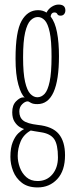

<svg xmlns="http://www.w3.org/2000/svg" viewBox="-20 -571 322 840"><path d="M144.5 249Q102 249 75.8 228.8Q49.5 208.5 37.5 177.8Q25.5 147 25.5 115.5Q25.5 75.5 35.8 50.5Q46 25.5 60 12.2Q74 -1 85.5 -6.5Q79 -8 66.5 -15.2Q54 -22.5 43.8 -38.2Q33.5 -54 33.5 -80Q33.5 -111 50.5 -128Q67.5 -145 81.5 -145Q87 -145 88 -144.5Q72.5 -157.5 60.2 -201Q48 -244.5 48 -314.5Q48 -433 74.5 -479.8Q101 -526.5 146.5 -526.5Q167.5 -526.5 183.5 -516Q191.5 -532 206.5 -541.5Q221.5 -551 236 -551Q266 -551 266 -525.5Q266 -516 260.5 -509.2Q255 -502.5 245 -502.5Q234 -502.5 230.8 -509.5Q227.5 -516.5 218 -516.5Q204 -516.5 201.5 -499Q221 -474 229.5 -429.5Q238 -385 238 -325.5Q238 -115.5 143.5 -115.5Q125 -115.5 115.8 -120.8Q106.5 -126 105.5 -126.5Q103.5 -127.5 101 -127.5Q89.5 -127.5 77 -115Q64.5 -102.5 64.5 -83.5Q64.5 -57 81.8 -43.5Q99 -30 145.5 -24.5Q209.5 -18 237 15Q264.5 48 264.5 108Q264.5 176 230.5 212.5Q196.5 249 144.5 249ZM143.5 -145.5Q161 -145.5 175 -160.2Q189 -175 197.2 -213.8Q205.5 -252.5 205.5 -323.5Q205.5 -393 197.5 -430.2Q189.5 -467.5 176 -482Q162.5 -496.5 145.5 -496.5Q128.5 -496.5 113.8 -482Q99 -467.5 90 -429.2Q81 -391 81 -320Q81 -250.5 89.8 -212.8Q98.5 -175 112.8 -160.2Q127 -145.5 143.5 -145.5ZM144.5 221Q184.5 221 209 192Q233.5 163 233.5 117.5Q233.5 61 216.8 37.2Q200 13.5 159 7.5Q143.5 5 131 3Q118.5 1 114.5 0Q83 17.5 70.2 48Q57.5 78.5 57.5 111Q57.5 136.5 66.8 161.8Q76 187 95.2 204Q114.5 221 144.5 221Z"/></svg>

Font: Imbue 10pt Thin
Style: Regular
Weight: 100
Designer: Tyler Finck
Foundry: Etcetera Type Company
Version: Version 1.102; ttfautohint (v1.8.3)